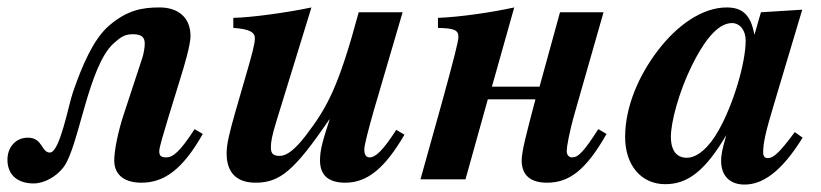

<svg xmlns="http://www.w3.org/2000/svg" viewBox="-68 -482 2207 516"><path d="M455 -135C415 -73 396 -59 379 -59C364 -59 360 -64 360 -76C360 -86 373 -128 384 -165L416 -269C427 -304 444 -361 444 -385C444 -434 412 -462 361 -462C314 -462 274 -455 225 -413C183 -377 152 -304 128 -234C116 -200 93 -72 66 -72C43 -72 47 -112 7 -112C-27 -112 -48 -85 -48 -53C-48 -8 -16 11 22 11C52 11 84 -8 103 -33C144 -87 169 -305 238 -366C256 -382 267 -390 289 -390C314 -390 321 -381 321 -364C321 -354 318 -338 315 -328L265 -176C249 -128 239 -77 239 -51C239 -10 269 9 312 9C372 9 422 -25 477 -122Z M997 -133C962 -79 942 -59 925 -59C914 -59 911 -70 911 -80C911 -92 923 -137 936 -183L1014 -449H896C842 -249 812 -194 754 -118C724 -79 702 -63 684 -63C668 -63 660 -68 660 -85C660 -100 662 -115 676 -160L769 -462C708 -449 610 -435 559 -434V-407C605 -404 617 -394 617 -379C617 -363 608 -333 600 -304L563 -176C549 -126 541 -95 541 -70C541 -17 569 9 619 9C684 9 723 -23 817 -161H818C800 -106 792 -80 792 -51C792 -10 816 9 860 9C920 9 967 -31 1019 -120Z M1540 -135C1500 -73 1486 -59 1469 -59C1461 -59 1455 -66 1455 -76C1455 -86 1461 -124 1478 -183L1554 -449H1437L1382 -249H1254L1314 -462C1250 -448 1165 -436 1109 -434V-407C1151 -406 1164 -402 1164 -383C1164 -371 1152 -324 1119 -204L1062 0H1183L1243 -215H1371L1361 -177C1349 -130 1334 -76 1334 -51C1334 -10 1359 9 1402 9C1462 9 1507 -25 1562 -122Z M2068 -127C2027 -72 2011 -57 1995 -57C1987 -57 1983 -63 1983 -72C1983 -97 1989 -126 2013 -205L2088 -456L1977 -449L1960 -390H1959C1950 -441 1928 -462 1885 -462C1820 -462 1752 -415 1699 -345C1648 -278 1612 -194 1612 -114C1612 -38 1655 13 1720 13C1781 13 1828 -24 1884 -119C1872 -78 1870 -64 1870 -50C1870 -7 1896 14 1933 14C1980 14 2031 -18 2089 -112ZM1936 -373C1936 -313 1903 -202 1864 -133C1837 -84 1805 -58 1778 -58C1752 -58 1735 -75 1735 -115C1735 -153 1756 -234 1791 -305C1819 -362 1857 -420 1899 -420C1921 -420 1936 -400 1936 -373Z"/></svg>

Font: STIXGeneral
Style: Bold Italic
Weight: 700
Italic angle: -16.33°
Designer: MicroPress Inc., with final additions and corrections provided by Coen Hoffman, Elsevier (retired)
Version: Version 1.1.0